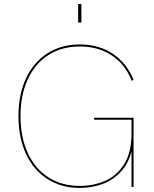

<svg xmlns="http://www.w3.org/2000/svg" viewBox="-20 -921 761 946"><path d="M71 -349Q71 -455 108.2 -535Q145.5 -615 214 -658.5Q282.5 -702 373 -702Q467 -702 536.2 -655.8Q605.5 -609.5 638 -527L629 -523Q597.5 -603.5 531 -647.8Q464.5 -692 373 -692Q284.5 -692 218.5 -649.8Q152.5 -607.5 116.8 -530Q81 -452.5 81 -349Q81 -245 116.8 -167.2Q152.5 -89.5 218.5 -47.2Q284.5 -5 373 -5Q438.5 -5 496 -29Q553.5 -53 590.8 -110.8Q628 -168.5 628 -264V-331H444V-341H638V0H628V-175Q611.5 -112 572.2 -71.5Q533 -31 481.2 -13Q429.5 5 373 5Q282.5 5 214 -38.8Q145.5 -82.5 108.2 -162.5Q71 -242.5 71 -349ZM365 -901H381V-810H365Z"/></svg>

Font: HK Grotesk Thin
Style: Regular
Weight: 100
Designer: Alfredo Marco Pradil
Foundry: Hanken Design Co.
Version: Version 3.001